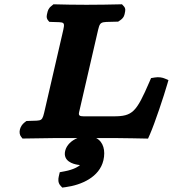

<svg xmlns="http://www.w3.org/2000/svg" viewBox="-20 -635 795 883"><path d="M336.1 0C308.4 11.3 285.9 32.4 279.7 59C268.7 106.7 317 119.5 336.9 122.6L337.8 122.8L338.7 122.8C342.6 123.2 345.7 123.7 347.9 124.1C342.8 129.8 319.6 144.9 278.2 152.6L254.8 157L250.2 177C247.4 189.1 246.2 205.6 258.1 218.7L266.4 227.7L281.3 225.7C354.1 216 437.6 179.8 455.6 102C465.7 58.3 455.9 17.5 422.4 0H514.7C545 0 640.2 2 640.2 2L660.8 2.4L669.8 -17.9C692.2 -69 733.8 -193.9 749.5 -248.6L754.7 -266.5L739.5 -273.2C726.8 -278.8 710.5 -281.6 692.4 -278.7L674.7 -275.8L667.4 -258.9C607 -119.2 590.2 -100 502.2 -100H364.6C345 -100 340.5 -104.7 343.8 -119.1L426.8 -478.7C441.2 -541 436.6 -532.6 512.2 -535.2L523.4 -535.5L532.8 -541.8C551.3 -554.3 552.6 -567.8 554.4 -576.9C556 -585 559.4 -596.5 548 -607.7L541 -615.3L528.7 -615C482.6 -614 436.2 -613 377.5 -613C318.3 -613 277.5 -614 236.8 -615L226.1 -615.3L216.8 -607.7C201.3 -595.9 199.5 -583.6 197.4 -575C195.3 -566.1 191 -553.1 201.4 -540.9L206.8 -534.5L216.4 -534.1C281.1 -531.5 280.9 -540.1 266.3 -476.9L187.6 -136.1C173 -72.9 177.2 -81.5 111.3 -78.9L101.5 -78.5L93.1 -72.1C70.5 -54.9 63 -22.5 77.7 -5.3L83.5 2.2L94.2 2C143.5 1 230.5 0 230.5 0Z"/></svg>

Font: Linux Libertine Mono O 
Style: Mono Bold Oblique
Weight: 400
Italic angle: -13°
Designer: Philipp H. Poll
Foundry: Philipp H. Poll
Version: Version 5.1.7